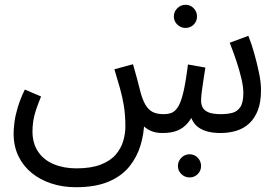

<svg xmlns="http://www.w3.org/2000/svg" viewBox="-20 -552 1165 804"><path d="M297 232Q243 232 195.5 216.5Q148 201 112.5 172Q77 143 57 101.5Q37 60 37 7Q37 -12 40.5 -40Q44 -68 54.5 -103Q65 -138 84 -177L152 -148Q140 -119 131.5 -94Q123 -69 119.5 -46.5Q116 -24 116 -2Q116 48 139.5 83Q163 118 205 135.5Q247 153 300 153Q362 153 402.5 137Q443 121 465 95Q487 69 496 38.5Q505 8 505 -22Q505 -69 499 -107Q493 -145 482.5 -182Q472 -219 459 -262L537 -283Q548 -245 554 -222Q560 -199 563.5 -185Q567 -171 570 -160Q581 -123 594.5 -105Q608 -87 625 -80.5Q642 -74 665 -74Q684 -74 698.5 -79.5Q713 -85 725.5 -104.5Q738 -124 748 -166.5Q758 -209 767 -282L840 -269Q837 -251 833 -224.5Q829 -198 825.5 -172.5Q822 -147 822 -130Q822 -116 828 -103Q834 -90 852 -82Q870 -74 905 -74Q932 -74 953 -79.5Q974 -85 986.5 -104Q999 -123 999 -163Q999 -188 991 -222.5Q983 -257 970 -296Q957 -335 942 -373L1020 -402Q1033 -370 1044.5 -329Q1056 -288 1064.5 -247.5Q1073 -207 1073 -175Q1073 -125 1060 -91Q1047 -57 1024 -35.5Q1001 -14 970 -4.5Q939 5 904 5Q873 5 850 -1Q827 -7 810.5 -19Q794 -31 784.5 -50.5Q775 -70 771 -97H802Q786 -61 767.5 -38.5Q749 -16 723.5 -5.5Q698 5 661 5Q633 5 613 -3.5Q593 -12 580 -25.5Q567 -39 559.5 -56.5Q552 -74 548 -92L584 -41Q583 8 568.5 56.5Q554 105 522 145Q490 185 435 208.5Q380 232 297 232ZM774 191Q754 191 739.5 177Q725 163 725 143Q725 123 739.5 108.5Q754 94 774 94Q794 94 808 108.5Q822 123 822 143Q822 163 808 177Q794 191 774 191ZM757 -435Q737 -435 722.5 -449Q708 -463 708 -483Q708 -503 722.5 -517.5Q737 -532 757 -532Q777 -532 791 -517.5Q805 -503 805 -483Q805 -463 791 -449Q777 -435 757 -435Z"/></svg>

Font: Noto Sans Arabic SemiCondensed
Style: Regular
Weight: 400
Width: 4
Designer: Monotype Design Team, Nadine Chahine, Nizar Qandah and Khaled Hosny
Foundry: Monotype Imaging Inc.
Version: Version 2.012